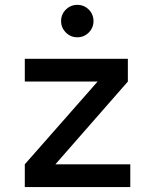

<svg xmlns="http://www.w3.org/2000/svg" viewBox="-20 -755 626 775"><path d="M80.1 0V-91.8L374 -425.8H80.1V-517.6H496.1V-425.8L203.6 -91.8H505.9V0ZM292 -604.5Q265.1 -604.5 245.8 -623.8Q226.6 -643.1 226.6 -669.9Q226.6 -697.3 245.8 -716.3Q265.1 -735.4 292 -735.4Q319.3 -735.4 338.4 -716.3Q357.4 -697.3 357.4 -669.9Q357.4 -643.1 338.4 -623.8Q319.3 -604.5 292 -604.5Z"/></svg>

Font: Cascadia Mono PL
Style: Regular
Weight: 400
Monospace: yes
Designer: Aaron Bell
Foundry: Saja Typeworks
Version: Version 2404.023; ttfautohint (v1.8.4)